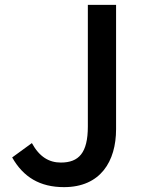

<svg xmlns="http://www.w3.org/2000/svg" viewBox="-20 -756 590 789"><path d="M243 13C393 13 457 -93 457 -225V-736H341V-236C341 -128 304 -88 230 -88C182 -88 142 -111 111 -168L30 -109C76 -28 144 13 243 13Z"/></svg>

Font: Noto Sans T Chinese Medium
Style: Regular
Weight: 500
Designer: Ryoko NISHIZUKA (kana & ideographs); Paul D. Hunt (Latin, Greek & Cyrillic); Wenlong ZHANG (bopomofo); Sandoll Communica
Foundry: Adobe Systems Incorporated
Version: Version 1.000;PS 1;hotconv 1.0.78;makeotf.lib2.5.61930